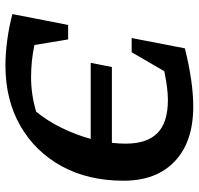

<svg xmlns="http://www.w3.org/2000/svg" viewBox="-32 -672 714 689"><g transform="rotate(90 324.5 -327.0)"><path d="M214 10Q172 10 123.5 3.5Q75 -3 30 -15L69 -215H121L141 -94Q198 -82 257 -82Q318 -82 380 -100Q413 -140 438 -191Q463 -242 478 -296H205L220 -372H492Q495 -397 495 -421Q495 -498 457 -535.5Q419 -573 338 -573Q296 -573 235 -560L167 -443H116L153 -634Q274 -664 362 -664Q488 -664 558 -598Q628 -532 628 -414Q628 -287 576 -192Q524 -97 431 -43.5Q338 10 214 10Z"/></g></svg>

Font: Piazzolla SemiBold
Style: Italic
Weight: 600
Italic angle: -11.3°
Designer: Juan Pablo del Peral
Foundry: Huerta Tipografica
Version: Version 1.330